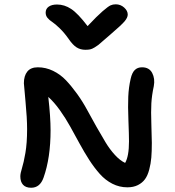

<svg xmlns="http://www.w3.org/2000/svg" viewBox="-20 -923 819 899"><path d="M522 -902.8Q544.4 -902.8 561.3 -887.7Q578.1 -872.6 578.1 -855Q578.1 -840.8 563.7 -823.5Q549.3 -806.2 495.1 -759.8Q484.4 -751 465.1 -733.9Q445.8 -716.8 440.2 -712.4Q434.6 -708 422.6 -700.7Q410.6 -693.4 401.6 -691.7Q392.6 -689.9 379.9 -689.9Q356.4 -689.9 338.6 -701.2Q320.8 -712.4 301.8 -740.2Q281.7 -769 259.8 -790.3Q237.8 -811.5 224.6 -820.1Q211.4 -828.6 202.6 -839.1Q193.8 -849.6 193.8 -863.8Q193.8 -881.8 208 -891.8Q222.2 -901.9 247.1 -901.9Q281.7 -901.9 313.2 -881.1Q344.7 -860.4 390.1 -800.8Q434.1 -847.7 460.4 -870.4Q486.8 -893.1 497.6 -897.9Q508.3 -902.8 522 -902.8ZM126 -43.9Q100.6 -43.9 87.9 -57.9Q75.2 -71.8 75.2 -97.2Q75.2 -111.3 83 -136Q90.8 -160.6 98.9 -206.8Q106.9 -252.9 106.9 -318.8Q106.9 -369.6 99.4 -447.8Q91.8 -525.9 91.8 -533.2Q91.8 -567.9 107.9 -587.9Q124 -607.9 157.2 -607.9Q194.3 -607.9 228.5 -591.3Q262.7 -574.7 289.1 -546.9Q315.4 -519 341.6 -482.7Q367.7 -446.3 388.4 -407.7Q409.2 -369.1 431.6 -329.6Q454.1 -290 474.1 -256.8Q494.1 -223.6 518.1 -197.5Q542 -171.4 565.9 -160.2Q584 -191.4 584 -261.2Q584 -291 581.3 -358.9Q578.6 -426.8 580.6 -470.5Q582.5 -514.2 591.8 -554.2Q598.1 -582.5 611.1 -595.2Q624 -607.9 645 -607.9Q678.7 -607.9 692.6 -581.3Q706.5 -554.7 700.2 -520Q690.9 -477.1 688.7 -439.7Q686.5 -402.3 688.7 -340.6Q690.9 -278.8 690.9 -253.9Q690.9 -214.4 688.5 -185.3Q686 -156.2 678.7 -128.7Q671.4 -101.1 658.9 -84Q646.5 -66.9 625.7 -56.4Q605 -45.9 576.2 -45.9Q539.1 -45.9 506.1 -62.7Q473.1 -79.6 447.3 -108.6Q421.4 -137.7 398.2 -173.6Q375 -209.5 352.3 -251.2Q329.6 -293 308.3 -331.3Q287.1 -369.6 260.3 -407.2Q233.4 -444.8 206.1 -469.2Q216.8 -375 216.8 -313Q216.8 -184.1 184.1 -91.8Q167.5 -43.9 126 -43.9Z"/></svg>

Font: Shantell Sans Irregular
Style: Regular
Weight: 500
Designer: Stephen Nixon, Anya Danilova, Shantell Martin
Foundry: Arrow Type
Version: Version 1.006;[9816181b4]